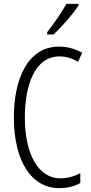

<svg xmlns="http://www.w3.org/2000/svg" viewBox="-20 -967 471 997"><path d="M388 -939V-947H325C297 -898 266 -853 225 -800V-788H258C298 -825 359 -893 388 -939ZM289 -674C321 -674 354 -665 385 -646L407 -693C369 -714 330 -725 287 -725C123 -725 52 -555 52 -358C52 -129 144 10 288 10C330 10 369 0 397 -17V-68C371 -54 336 -41 293 -41C180 -41 109 -165 109 -357C109 -521 159 -674 289 -674Z"/></svg>

Font: Noto Sans Lao Looped ExtraCondensed Light
Style: Regular
Weight: 300
Width: 2
Designer: Mark Frömberg, Ben Mitchell
Foundry: The Fontpad Ltd
Version: Version 1.002